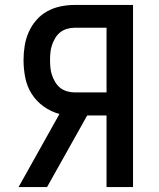

<svg xmlns="http://www.w3.org/2000/svg" viewBox="-20 -755 640 775"><path d="M55 0 220 -295Q186 -304 156.5 -325Q127 -346 108 -376Q89 -406 82 -441.5Q75 -477 75 -512Q75 -541 79.5 -569.5Q84 -598 95.5 -624.5Q107 -651 126 -673Q145 -695 170 -709Q195 -723 223.5 -729Q252 -735 281 -735H517V0H410V-289H332L170 0ZM281 -382H410V-643H281Q266 -643 250.5 -638.5Q235 -634 223 -624.5Q211 -615 203 -601.5Q195 -588 190 -573.5Q185 -559 183.5 -543.5Q182 -528 182 -512Q182 -497 183.5 -481.5Q185 -466 190 -451.5Q195 -437 203 -423.5Q211 -410 223 -400.5Q235 -391 250.5 -386.5Q266 -382 281 -382Z"/></svg>

Font: Iosevka Curly SmBdEx
Style: Regular
Weight: 600
Width: 7
Monospace: yes
Designer: Belleve Invis
Foundry: Belleve Invis
Version: Version 11.1.0; ttfautohint (v1.8.3)